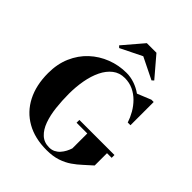

<svg xmlns="http://www.w3.org/2000/svg" viewBox="-272 -1162 1329 1329"><g transform="rotate(45 393.0 -497.0)"><path d="M428 -298.5H771.5V-271H726V-150.5Q695.5 -124 665.5 -96Q635.5 -68 600.8 -44Q566 -20 520.8 -5Q475.5 10 414.5 10Q299.5 10 217 -36.8Q134.5 -83.5 90 -170Q45.5 -256.5 45.5 -375Q45.5 -464 76.5 -535.2Q107.5 -606.5 161.2 -656.5Q215 -706.5 284.2 -733.2Q353.5 -760 429.5 -760Q469 -760 508.2 -746.5Q547.5 -733 581 -709L681.5 -750H704V-522.5H677.5Q665.5 -559.5 644.8 -595.8Q624 -632 594.8 -661.5Q565.5 -691 528 -708.8Q490.5 -726.5 445.5 -726.5Q394 -726.5 356.8 -697.5Q319.5 -668.5 295.5 -619Q271.5 -569.5 260 -506.5Q248.5 -443.5 248.5 -375Q248.5 -307 255.8 -242.8Q263 -178.5 281.5 -127Q300 -75.5 332.5 -45.5Q365 -15.5 414.5 -15.5Q439 -15.5 458.2 -25Q477.5 -34.5 492 -50.8Q506.5 -67 516.8 -86.5Q527 -106 533 -125V-271H428ZM271 -845 257.5 -858 382.5 -1004.5H476.5L601.5 -858L587.5 -845L429 -923Z"/></g></svg>

Font: Bodoni Moda 9pt ExtraBold
Style: Regular
Weight: 800
Designer: Owen Earl
Foundry: indestructible type
Version: Version 2.005